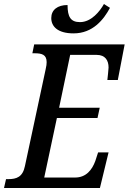

<svg xmlns="http://www.w3.org/2000/svg" viewBox="-39 -935 640 955"><path d="M327 -769C423 -769 477 -838 508 -896L478 -915C458 -879 415 -825 359 -825C313 -825 297 -850 297 -910C247 -910 216 -886 216 -845C216 -805 246 -769 327 -769ZM-19 0H458L501 -177H449L435 -134C419 -90 389 -52 335 -52H181L244 -348H446L457 -399H255L310 -662H442C485 -662 501 -634 501 -599C501 -591 496 -546 495 -537H547L581 -714H131L122 -670H133C168 -670 193 -664 193 -626C193 -617 192 -607 188 -590L85 -109C74 -55 44 -44 2 -44H-9Z"/></svg>

Font: Noto Serif Condensed Medium
Style: Italic
Weight: 500
Width: 3
Italic angle: -12°
Designer: Monotype Design Team
Foundry: Monotype Imaging Inc.
Version: Version 2.013